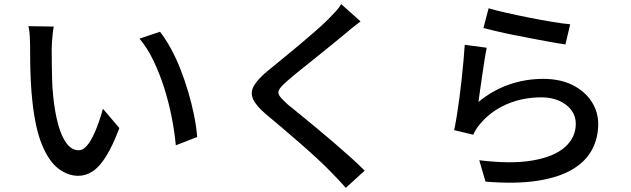

<svg xmlns="http://www.w3.org/2000/svg" viewBox="-20 -833 3040 925"><path d="M239 -705Q236 -691 234 -671Q232 -651 230.5 -631Q229 -611 229 -597Q229 -566 229.5 -528Q230 -490 231 -450.5Q232 -411 236 -372Q244 -293 260 -234Q276 -175 301 -142Q326 -109 359 -109Q378 -109 395 -127Q412 -145 427 -175Q442 -205 454.5 -240.5Q467 -276 476 -309L555 -216Q523 -131 491.5 -80.5Q460 -30 427 -8Q394 14 357 14Q307 14 261.5 -20.5Q216 -55 183 -134Q150 -213 136 -345Q131 -389 128.5 -440Q126 -491 125.5 -537Q125 -583 125 -613Q125 -632 123.5 -659.5Q122 -687 117 -707ZM751 -680Q778 -645 803.5 -598.5Q829 -552 850 -498Q871 -444 887.5 -388Q904 -332 915 -277Q926 -222 930 -173L827 -133Q821 -198 807 -269Q793 -340 771 -409.5Q749 -479 719.5 -540.5Q690 -602 652 -647Z M1717 -730Q1698 -716 1676.5 -698.5Q1655 -681 1640 -668Q1615 -647 1579 -618Q1543 -589 1503.5 -557Q1464 -525 1427 -495.5Q1390 -466 1364 -443Q1336 -419 1326 -403Q1316 -387 1326.5 -371.5Q1337 -356 1366 -330Q1392 -309 1427.5 -280Q1463 -251 1503.5 -217.5Q1544 -184 1586 -148Q1628 -112 1667 -77Q1706 -42 1737 -11L1646 72Q1610 31 1570 -9Q1545 -35 1507 -70Q1469 -105 1425.5 -143Q1382 -181 1339 -217.5Q1296 -254 1261 -283Q1213 -324 1199 -356Q1185 -388 1203.5 -420Q1222 -452 1269 -491Q1298 -515 1337 -546.5Q1376 -578 1417.5 -613Q1459 -648 1496.5 -680.5Q1534 -713 1559 -738Q1577 -756 1596 -776.5Q1615 -797 1624 -813Z M2334 -793Q2368 -783 2421 -771Q2474 -759 2532 -747.5Q2590 -736 2642 -727.5Q2694 -719 2727 -716L2704 -619Q2674 -623 2633 -630.5Q2592 -638 2545 -647Q2498 -656 2452.5 -665Q2407 -674 2370 -683Q2333 -692 2309 -698ZM2325 -603Q2320 -580 2314.5 -545Q2309 -510 2303.5 -472Q2298 -434 2293 -399.5Q2288 -365 2285 -342Q2355 -399 2433.5 -426Q2512 -453 2597 -453Q2679 -453 2738 -423.5Q2797 -394 2829.5 -344.5Q2862 -295 2862 -235Q2862 -168 2832 -111.5Q2802 -55 2737 -16.5Q2672 22 2568.5 38Q2465 54 2319 42L2289 -61Q2443 -42 2546.5 -60Q2650 -78 2702 -124.5Q2754 -171 2754 -237Q2754 -274 2732.5 -302.5Q2711 -331 2674 -347.5Q2637 -364 2589 -364Q2497 -364 2420.5 -330.5Q2344 -297 2294 -237Q2281 -222 2273.5 -209.5Q2266 -197 2260 -184L2168 -206Q2174 -234 2180.5 -273.5Q2187 -313 2193 -358.5Q2199 -404 2204 -450.5Q2209 -497 2213 -540.5Q2217 -584 2219 -617Z"/></svg>

Font: Noto Sans SC Thin Medium
Style: Regular
Weight: 500
Version: Version 2.004-H2;hotconv 1.0.118;makeotfexe 2.5.65603